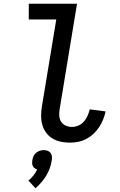

<svg xmlns="http://www.w3.org/2000/svg" viewBox="-20 -755 640 1027"><path d="M354 8Q329 8 305 3Q281 -2 261 -14Q241 -26 227 -45Q213 -64 206.5 -87Q200 -110 200 -135Q200 -160 204 -185L281 -651H134V-735H392L299 -171Q296 -153 297 -135.5Q298 -118 307 -104Q316 -90 331.5 -83Q347 -76 365 -76Q382 -76 399.5 -83.5Q417 -91 429 -105Q441 -119 448.5 -136Q456 -153 460 -170L545 -159Q540 -137 531.5 -115.5Q523 -94 510 -74.5Q497 -55 480 -39Q463 -23 442 -12Q421 -1 398.5 3.5Q376 8 354 8ZM170 252 132 211Q147 199 159 183.5Q171 168 179 151Q171 149 165 144.5Q159 140 155.5 133Q152 126 152 117.5Q152 109 153 101Q155 90 159.5 80Q164 70 173 62.5Q182 55 192.5 51.5Q203 48 214 48Q225 48 234.5 51.5Q244 55 250 62.5Q256 70 257.5 80Q259 90 257 101Q254 122 247 142.5Q240 163 228.5 182.5Q217 202 202 219.5Q187 237 170 252Z"/></svg>

Font: Iosevka Medium Extended
Style: Italic
Weight: 500
Width: 7
Italic angle: -9°
Monospace: yes
Designer: Belleve Invis
Foundry: Belleve Invis
Version: Version 32.5.0; ttfautohint (v1.8.4)